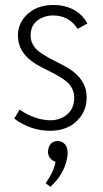

<svg xmlns="http://www.w3.org/2000/svg" viewBox="-20 -516 412 769"><path d="M327.1 -126Q327.1 -198.2 252.9 -243.2Q237.3 -252.9 204.1 -269.5Q137.7 -301.8 119.1 -326.2Q102.5 -347.7 102.5 -374Q102.5 -427.7 154.3 -447.3Q171.9 -454.1 191.4 -454.1Q252.9 -454.1 286.1 -407.2Q289.1 -403.3 291 -400.4L330.1 -421.9Q295.9 -485.4 214.8 -495.1Q204.1 -496.1 193.4 -496.1Q121.1 -496.1 79.1 -448.2Q51.8 -416 51.8 -374Q51.8 -302.7 125 -258.8Q140.6 -249 174.8 -232.4Q241.2 -200.2 260.7 -174.8Q277.3 -152.3 277.3 -125Q277.3 -66.4 225.6 -43Q205.1 -34.2 181.6 -34.2Q119.1 -35.2 58.6 -77.1L37.1 -41Q102.5 7.8 180.7 7.8Q257.8 7.8 299.8 -44.9Q327.1 -79.1 327.1 -126ZM251 97.7Q251 59.6 222.7 50.8Q216.8 48.8 211.9 48.8Q184.6 48.8 174.8 75.2Q172.9 84 171.9 91.8Q173.8 122.1 202.1 131.8Q197.3 168.9 163.1 217.8L181.6 232.4Q235.4 183.6 248 121.1Q251 108.4 251 97.7Z"/></svg>

Font: Yaldevi Colombo Light
Style: Regular
Weight: 300
Designer: Sol Matas, Denzil Rajitha, Kosala Senevirathne and Pathum Egodawatta
Foundry: Mooniak
Version: Version 1.020 ; ttfautohint (v1.6)